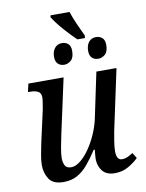

<svg xmlns="http://www.w3.org/2000/svg" viewBox="-95 -938 771 1015"><g transform="rotate(-10 290.0 -430.5)"><path d="M366 -721Q334 -751 300 -790Q266 -829 246 -861L248 -871H350Q360 -840 376.5 -802.5Q393 -765 408 -734L406 -721ZM275 -601Q254 -601 241 -613.5Q228 -626 228 -651Q228 -680 242.5 -698Q257 -716 281 -716Q302 -716 315 -704Q328 -692 328 -667Q328 -630 311 -615.5Q294 -601 275 -601ZM458 -601Q436 -601 423.5 -613.5Q411 -626 411 -651Q411 -680 425 -698Q439 -716 464 -716Q484 -716 497.5 -704Q511 -692 511 -667Q511 -630 494 -615.5Q477 -601 458 -601ZM439 10Q393 10 372 -17.5Q351 -45 351 -82Q351 -91 352.5 -104Q354 -117 355 -131H349Q322 -89 295.5 -57.5Q269 -26 237.5 -8.5Q206 9 164 9Q108 9 86.5 -23.5Q65 -56 65 -99Q65 -124 71 -155Q77 -186 82 -212L121 -387Q124 -404 127 -423Q130 -442 130 -451Q130 -475 114 -483.5Q98 -492 71 -492H60L70 -536H259L194 -237Q188 -209 181.5 -174Q175 -139 175 -117Q175 -94 183.5 -77.5Q192 -61 217 -61Q240 -61 265.5 -81Q291 -101 314.5 -134.5Q338 -168 356 -208.5Q374 -249 383 -289L435 -536H543L473 -209Q469 -188 464 -156.5Q459 -125 459 -104Q459 -56 489 -56Q504 -56 517.5 -62Q531 -68 548 -79L566 -49Q545 -28 512.5 -9Q480 10 439 10Z"/></g></svg>

Font: Noto Serif SemiCondensed Medium
Style: Italic
Weight: 500
Width: 4
Italic angle: -12°
Designer: Monotype Design Team
Foundry: Monotype Imaging Inc.
Version: Version 2.013